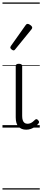

<svg xmlns="http://www.w3.org/2000/svg" viewBox="-20 -1030 341 1550"><path d="M192 17Q171 17 155.5 10.5Q140 4 129 -8Q118 -20 112.5 -38.5Q107 -57 107 -82V-496Q107 -506 113 -510.5Q119 -515 132 -515Q146 -515 152.5 -510.5Q159 -506 159 -496V-94Q159 -74 163.5 -60Q168 -46 177.5 -38.5Q187 -31 202 -31Q213 -31 223 -34.5Q233 -38 243 -45.5Q253 -53 263 -63Q269 -69 275.5 -68Q282 -67 288 -59Q293 -54 295 -48Q297 -42 292 -35Q281 -20 264.5 -8Q248 4 229.5 10.5Q211 17 192 17ZM90 -623Q83 -623 73 -631Q63 -639 63 -647Q63 -649 64.5 -651.5Q66 -654 68 -659L187 -827Q191 -833 194.5 -835Q198 -837 204 -837Q210 -837 218.5 -832Q227 -827 233.5 -820.5Q240 -814 240 -807Q240 -803 238.5 -800Q237 -797 234 -793L103 -632Q97 -623 90 -623ZM0 490H301V500H0ZM0 -20H301V0H0ZM0 -505H301V-500H0ZM0 -1010H301V-1000H0Z"/></svg>

Font: Playwrite ES Deco Guides
Style: Regular
Weight: 400
Designer: Veronika Burian, José Scaglione
Foundry: TypeTogether
Version: Version 1.003